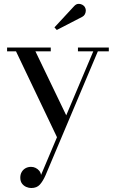

<svg xmlns="http://www.w3.org/2000/svg" viewBox="-20 -705 586 989"><path d="M162.5 -440.5 330.5 -91.5 282 19.5 62.5 -440.5H16.5V-460H241.5V-440.5ZM540.5 -460V-440.5H484L214.5 198Q201 228.5 185.2 246Q169.5 263.5 141 263.5Q128.5 263.5 115.5 258Q102.5 252.5 93.5 240.8Q84.5 229 84.5 210Q84.5 193.5 91.8 181Q99 168.5 111.5 161.5Q124 154.5 140 154.5Q152.5 154.5 163.2 159.8Q174 165 181.8 174.2Q189.5 183.5 191.5 196L460.5 -440.5H381.5V-460ZM272.5 -550.5 260.5 -564 361.5 -673Q371.5 -684 382.5 -685Q393.5 -686 403.2 -681Q413 -676 417.5 -667.5Q422.5 -659.5 422 -649.5Q421.5 -639.5 417 -631.2Q412.5 -623 404 -618.5Z"/></svg>

Font: Bodoni Moda SC
Style: Regular
Weight: 400
Designer: Owen Earl
Foundry: indestructible type
Version: Version 2.005